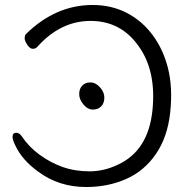

<svg xmlns="http://www.w3.org/2000/svg" viewBox="-20 -733 765 771"><path d="M41 -150Q29 -174 30.5 -187Q32 -200 45 -200Q58 -200 68 -185Q95 -144 138.5 -112Q182 -80 231.5 -62.5Q281 -45 339.5 -45Q398 -45 454 -72Q575 -128 592 -288.5Q609 -449 535 -550Q464 -649 343.5 -649Q223 -649 130 -545Q123 -537 111.5 -537Q100 -537 89 -554Q78 -571 79 -581.5Q80 -592 84 -596Q203 -713 352 -713Q428 -713 489.5 -681Q551 -649 593.5 -591.5Q636 -534 655 -457.5Q674 -381 663.5 -282Q653 -183 606 -114.5Q559 -46 486 -14Q413 18 326 18Q216 18 133 -44Q68 -91 41 -150ZM399 -341Q399 -319 386.5 -306Q374 -293 353 -293Q332 -293 315 -313.5Q298 -334 298 -355Q298 -376 310 -389Q322 -402 343 -402Q364 -402 381.5 -382.5Q399 -363 399 -341Z"/></svg>

Font: LXGW Bright GB
Style: Regular
Weight: 400
Designer: Christian Thalmann (Catharsis Fonts)
Foundry: LXGW / Christian Thalmann (Catharsis Fonts) / Fontworks Inc.
Version: Version 5.510